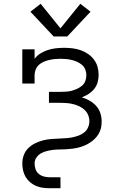

<svg xmlns="http://www.w3.org/2000/svg" viewBox="-20 -791 640 1016"><path d="M243 205Q224 205 205.5 202.5Q187 200 170 192.5Q153 185 139 173Q125 161 115.5 145Q106 129 102 110.5Q98 92 98 74Q98 51 106 29.5Q114 8 130 -7.5Q146 -23 166.5 -33Q187 -43 209 -48.5Q231 -54 253 -55.5Q275 -57 298 -58Q315 -59 331.5 -60Q348 -61 364.5 -64.5Q381 -68 397 -74Q413 -80 426 -90.5Q439 -101 446 -117Q453 -133 453 -149Q453 -166 446.5 -182Q440 -198 427.5 -209.5Q415 -221 399.5 -228.5Q384 -236 367.5 -240Q351 -244 334 -245.5Q317 -247 300 -247H239V-305H300Q315 -305 330.5 -306Q346 -307 360.5 -311Q375 -315 389 -321.5Q403 -328 414.5 -338Q426 -348 431.5 -362.5Q437 -377 437 -393Q437 -408 431.5 -422.5Q426 -437 414.5 -447Q403 -457 389 -463.5Q375 -470 360.5 -473.5Q346 -477 330.5 -478.5Q315 -480 300 -480Q285 -480 270 -478.5Q255 -477 240 -473.5Q225 -470 211 -464Q197 -458 186 -448Q175 -438 169 -423.5Q163 -409 163 -394V-349H98V-530H163V-480Q176 -497 194.5 -508.5Q213 -520 233.5 -526.5Q254 -533 275.5 -535.5Q297 -538 319 -538Q341 -538 362.5 -535.5Q384 -533 405 -526Q426 -519 444.5 -506.5Q463 -494 476.5 -476.5Q490 -459 496 -438Q502 -417 502 -395Q502 -375 496.5 -355.5Q491 -336 478.5 -320.5Q466 -305 449 -294Q432 -283 413 -276Q434 -270 454 -258.5Q474 -247 489 -230.5Q504 -214 511 -192Q518 -170 518 -148Q518 -131 514.5 -114.5Q511 -98 502.5 -83.5Q494 -69 482 -57Q470 -45 456 -36Q442 -27 426.5 -20.5Q411 -14 394.5 -10Q378 -6 361.5 -4Q345 -2 328 -1Q311 0 294.5 0Q278 0 261.5 2Q245 4 228.5 8Q212 12 197.5 20Q183 28 173 42.5Q163 57 163 73Q163 89 168 104Q173 119 185 129Q197 139 212 143Q227 147 243 147H300V205ZM264 -598 141 -729 195 -771 300 -641 405 -771 459 -729 336 -598Z"/></svg>

Font: Iosevka Slab Light Extended
Style: Regular
Weight: 300
Width: 7
Monospace: yes
Designer: Belleve Invis
Foundry: Belleve Invis
Version: Version 11.1.0; ttfautohint (v1.8.3)